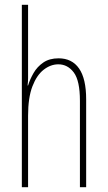

<svg xmlns="http://www.w3.org/2000/svg" viewBox="-20 -780 448 800"><path d="M97 -492Q97 -469 97 -455Q97 -441 95 -424H97Q105 -450 120 -476Q135 -502 160.5 -519.5Q186 -537 224 -537Q280 -537 309.5 -494.5Q339 -452 339 -366V0H313V-360Q313 -444 287.5 -478Q262 -512 223 -512Q191 -512 162 -489.5Q133 -467 115 -420Q97 -373 97 -298V0H71V-760H97Z"/></svg>

Font: Noto Sans Gujarati ExtraCondensed Thin
Style: Regular
Weight: 100
Width: 2
Designer: Jelle Bosma - Monotype Design Team, Universal Thirst
Foundry: Monotype Imaging Inc.
Version: Version 2.106; ttfautohint (v1.8.4.7-5d5b)